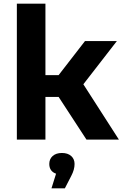

<svg xmlns="http://www.w3.org/2000/svg" viewBox="-20 -762 669 1048"><path d="M629 0H452L300 -233H228V0H72V-742H228V-352H300L444 -538H618L435 -302ZM387 133Q387 164 369 198L334 266H261L286 186Q268 180 258.5 166.5Q249 153 249 133Q249 106 267.5 89.5Q286 73 318 73Q350 73 368.5 89.5Q387 106 387 133Z"/></svg>

Font: mBank
Style: Bold
Weight: 700
Designer: Julieta Ulanovsky
Foundry: Julieta Ulanovsky
Version: Version 7.200